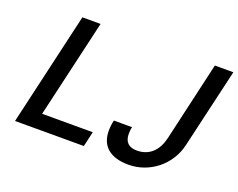

<svg xmlns="http://www.w3.org/2000/svg" viewBox="-116 -929 1424 1151"><g transform="rotate(20 596.5 -354.0)"><path d="M619 -205C613 -180 611 -157 611 -137C611 -40 674 14 791 14C924 14 1044 -79 1075 -214L1193 -722H1075L959 -217C940 -136 891 -83 809 -83C758 -83 730 -109 730 -161C730 -174 731 -189 735 -205ZM502 0 524 -96H201L346 -722H230L63 0Z"/></g></svg>

Font: Perun Medium Italic
Style: Regular
Weight: 500
Italic angle: -12°
Foundry: Copyright (c) Stefan Peev, Context Ltd, 2016
Version: Version 1.026